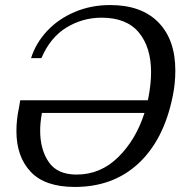

<svg xmlns="http://www.w3.org/2000/svg" viewBox="-20 -730 714 760"><path d="M674 -451Q674 -397 663 -346Q628 -176 528 -83Q428 10 276 10Q158 10 101.5 -50Q45 -110 45 -211Q45 -257 55 -303L60 -333H565L567 -341Q578 -398 578 -444Q578 -543 529.5 -601.5Q481 -660 382 -660Q307 -660 243 -621Q179 -582 144 -500H103Q122 -560 166.5 -607.5Q211 -655 275.5 -682.5Q340 -710 416 -710Q540 -710 607 -641.5Q674 -573 674 -451ZM552 -283H146Q139 -245 139 -213Q139 -138 173 -88.5Q207 -39 283 -39Q378 -39 448 -108Q518 -177 552 -283Z"/></svg>

Font: Taviraj
Style: Italic
Weight: 400
Italic angle: -12°
Designer: Katatrad Team
Foundry: CadsonDemak
Version: Version 1.001